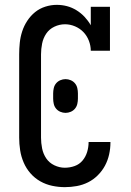

<svg xmlns="http://www.w3.org/2000/svg" viewBox="-20 -763 540 791"><path d="M247 8Q221 8 195 2.5Q169 -3 146 -16Q123 -29 105.5 -49Q88 -69 77.5 -93.5Q67 -118 63 -144Q59 -170 59 -196V-539Q59 -563 61.5 -587Q64 -611 71.5 -634Q79 -657 92.5 -677.5Q106 -698 124.5 -713Q143 -728 166.5 -735.5Q190 -743 214 -743Q236 -743 256.5 -737.5Q277 -732 295.5 -720.5Q314 -709 328.5 -693.5Q343 -678 354 -659V-735H433V-554H354Q354 -575 346 -595.5Q338 -616 323.5 -631Q309 -646 289 -654.5Q269 -663 248 -663Q225 -663 204 -653Q183 -643 170.5 -624.5Q158 -606 153.5 -583.5Q149 -561 149 -539V-196Q149 -174 153.5 -151.5Q158 -129 170.5 -110.5Q183 -92 204 -82Q225 -72 247 -72Q268 -72 287.5 -79Q307 -86 320 -101.5Q333 -117 339 -137Q345 -157 345 -177V-178H435V-176Q435 -151 429.5 -126.5Q424 -102 412.5 -80.5Q401 -59 383 -41Q365 -23 343 -12Q321 -1 296.5 3.5Q272 8 247 8ZM250 -298Q239 -298 228.5 -302.5Q218 -307 211 -315.5Q204 -324 201.5 -335Q199 -346 199 -357V-378Q199 -389 201.5 -400Q204 -411 211 -419.5Q218 -428 228.5 -432.5Q239 -437 250 -437Q261 -437 271.5 -432.5Q282 -428 289 -419.5Q296 -411 298.5 -400Q301 -389 301 -378V-357Q301 -346 298.5 -335Q296 -324 289 -315.5Q282 -307 271.5 -302.5Q261 -298 250 -298Z"/></svg>

Font: Iosevka Curly Slab Medium
Style: Regular
Weight: 500
Monospace: yes
Designer: Belleve Invis
Foundry: Belleve Invis
Version: Version 22.1.2; ttfautohint (v1.8.4)